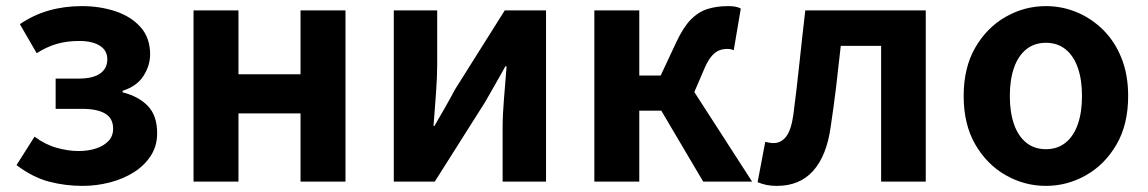

<svg xmlns="http://www.w3.org/2000/svg" viewBox="-20 -594 3754 628"><path d="M250 14Q193 14 140 0Q87 -14 34 -54L93 -147Q128 -121 165.5 -110.5Q203 -100 236 -100Q269 -100 294.5 -108.5Q320 -117 335 -133Q350 -149 350 -173Q350 -207 324 -222.5Q298 -238 248 -238H162V-337H238Q284 -337 307.5 -353.5Q331 -370 331 -400Q331 -429 306.5 -444.5Q282 -460 239 -460Q199 -460 166 -450.5Q133 -441 100 -420L45 -515Q89 -545 139.5 -559.5Q190 -574 248 -574Q307 -574 358 -557Q409 -540 440 -505Q471 -470 471 -416Q471 -380 449.5 -346Q428 -312 381 -297V-292Q433 -279 463.5 -247.5Q494 -216 494 -158Q494 -117 473.5 -85Q453 -53 418.5 -31Q384 -9 340 2.5Q296 14 250 14Z M613 0V-560H760V-351H963V-560H1110V0H963V-223H760V0Z M1268 0V-560H1410V-383Q1410 -341 1406 -288Q1402 -235 1398 -182H1401Q1416 -208 1435.5 -242Q1455 -276 1468 -301L1631 -560H1766V0H1624V-176Q1624 -219 1628.5 -272Q1633 -325 1637 -377H1633Q1619 -352 1599.5 -317.5Q1580 -283 1566 -259L1402 0Z M1924 0V-560H2071V-347H2141L2192 -456Q2215 -505 2239.5 -530Q2264 -555 2294 -564.5Q2324 -574 2361 -574Q2373 -574 2383.5 -572.5Q2394 -571 2403 -566L2380 -430Q2375 -432 2370 -433Q2365 -434 2359 -434Q2345 -434 2333 -429.5Q2321 -425 2309 -412Q2297 -399 2285 -372L2251 -293L2440 0H2280L2143 -232H2071V0Z M2521 14Q2502 14 2487.5 11Q2473 8 2458 2L2483 -130Q2489 -129 2495.5 -127.5Q2502 -126 2510 -126Q2535 -126 2551.5 -147.5Q2568 -169 2575 -219Q2586 -304 2595 -389.5Q2604 -475 2614 -560H3008V0H2862V-444H2730Q2723 -378 2715 -311.5Q2707 -245 2697 -179Q2684 -85 2640 -35.5Q2596 14 2521 14Z M3401 14Q3331 14 3269.5 -21Q3208 -56 3170 -121.5Q3132 -187 3132 -280Q3132 -373 3170 -438.5Q3208 -504 3269.5 -539Q3331 -574 3401 -574Q3454 -574 3502 -554Q3550 -534 3588 -496.5Q3626 -459 3648 -404.5Q3670 -350 3670 -280Q3670 -187 3632 -121.5Q3594 -56 3532.5 -21Q3471 14 3401 14ZM3401 -106Q3439 -106 3465.5 -127.5Q3492 -149 3505.5 -188Q3519 -227 3519 -280Q3519 -333 3505.5 -372Q3492 -411 3465.5 -432.5Q3439 -454 3401 -454Q3363 -454 3336.5 -432.5Q3310 -411 3296.5 -372Q3283 -333 3283 -280Q3283 -227 3296.5 -188Q3310 -149 3336.5 -127.5Q3363 -106 3401 -106Z"/></svg>

Font: Noto Sans KR
Style: Bold
Weight: 700
Designer: Ryoko NISHIZUKA  (kana, bopomofo & ideographs); Paul D. Hunt (Latin, Greek & Cyrillic); Sandoll Communications , Soo-you
Foundry: Adobe
Version: Version 2.004-H2;hotconv 1.0.118;makeotfexe 2.5.65603